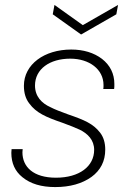

<svg xmlns="http://www.w3.org/2000/svg" viewBox="-20 -751 537 779"><path d="M71 -32C104 -5 148 8 204 8C264 8 313 -6 351 -33C388 -60 407 -97 407 -144C407 -172 400 -195 386 -213C358 -249 323 -264 256 -287C226 -298 202 -307 185 -316C149 -332 122 -360 122 -404C122 -471 182 -513 265 -513C342 -513 400 -470 400 -406C400 -399 400 -393 399 -390H443C444 -395 444 -401 444 -410C444 -452 427 -486 394 -512C361 -537 319 -550 269 -550C160 -550 77 -490 77 -403C77 -374 84 -350 99 -331C127 -293 166 -276 233 -253C263 -242 286 -233 303 -225C336 -209 362 -183 362 -143C362 -76 302 -30 207 -30C115 -30 71 -74 71 -133C71 -137 72 -142 72 -146H27C27 -141 26 -136 26 -131C26 -89 41 -56 71 -32ZM309 -611 452 -693 459 -731 316 -649 201 -731 194 -693Z"/></svg>

Font: Momo Neue ExtLt
Style: Italic
Weight: 200
Italic angle: -10°
Designer: Ninad Kale (Devanagari), Jonny Pinhorn (Latin)
Foundry: Indian Type Foundry
Version: 4.004